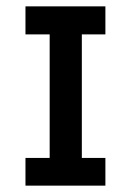

<svg xmlns="http://www.w3.org/2000/svg" viewBox="-20 -583 418 603"><path d="M136 -18V-545H237V-18ZM60 0V-87H311V0ZM60 -475V-563H311V-475Z"/></svg>

Font: Darker Grotesque Light
Style: Bold
Weight: 700
Version: Version 1.000;gftools[0.9.28]